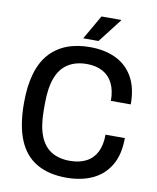

<svg xmlns="http://www.w3.org/2000/svg" viewBox="-95 -943 838 1027"><g transform="rotate(10 324.0 -429.0)"><path d="M336 12Q240 12 174.5 -26Q109 -64 76.5 -142.5Q44 -221 44 -343Q44 -524 120.5 -611Q197 -698 341 -698Q421 -698 481 -669.5Q541 -641 574.5 -582.5Q608 -524 608 -434H500Q500 -490 481 -528.5Q462 -567 426 -586.5Q390 -606 340 -606Q280 -606 238 -579.5Q196 -553 175.5 -498.5Q155 -444 155 -360V-323Q155 -239 175.5 -185.5Q196 -132 237 -106Q278 -80 339 -80Q390 -80 427 -99Q464 -118 483.5 -156Q503 -194 503 -251H608Q608 -161 573 -102.5Q538 -44 477 -16Q416 12 336 12ZM296 -738 372 -870H478L479 -867L379 -738Z"/></g></svg>

Font: Archivo SemiCondensed Medium
Style: Regular
Weight: 500
Width: 4
Designer: Hector Gatti
Foundry: Omnibus-Type
Version: Version 2.001